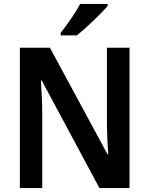

<svg xmlns="http://www.w3.org/2000/svg" viewBox="-20 -957 760 977"><path d="M639 0H486L192 -548H188Q191 -508 193 -460.5Q195 -413 195 -370V0H81V-714H234L527 -172H531Q528 -207 526 -256.5Q524 -306 524 -345V-714H639ZM528 -927Q512 -908 484 -880Q456 -852 425.5 -824Q395 -796 371 -777H289V-790Q314 -822 342 -862.5Q370 -903 388 -937H528Z"/></svg>

Font: Noto Sans Hebrew SemiCondensed SemiBold
Style: Regular
Weight: 600
Width: 4
Designer: Monotype Design Team
Foundry: Monotype Imaging Inc.
Version: Version 2.004; ttfautohint (v1.8.4.7-5d5b)